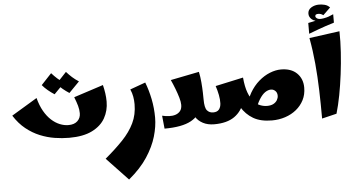

<svg xmlns="http://www.w3.org/2000/svg" viewBox="-74 -1069 3008 1613"><g transform="rotate(-5 1430.0 -262.5)"><path d="M481 7Q421 7 358.5 -3Q296 -13 235 -38Q174 -63 119 -107Q64 -151 20 -220L236 -350Q253 -285 280 -238Q307 -191 340.5 -160.5Q374 -130 411 -115Q448 -100 484 -100Q533 -100 560 -125.5Q587 -151 587 -191Q587 -222 578 -254Q569 -286 552 -329L801 -410Q810 -374 815 -339Q820 -304 820 -269Q820 -193 785 -130.5Q750 -68 675 -30.5Q600 7 481 7ZM390 -368Q362 -386 335.5 -408Q309 -430 289 -454L376 -547Q399 -521 423 -499.5Q447 -478 478 -458ZM515 -368Q487 -386 460.5 -408Q434 -430 414 -454L501 -547Q524 -521 548 -499.5Q572 -478 603 -458Z M951 400 770 209Q857 136 920 70Q983 4 1017.5 -67.5Q1052 -139 1052 -227Q1052 -259 1046.5 -290.5Q1041 -322 1027 -353L1157 -400Q1183 -333 1198.5 -256.5Q1214 -180 1214 -99Q1214 -25 1189.5 59Q1165 143 1108 230Q1051 317 951 400Z M1285 0 1274 -110Q1303 -103 1332.5 -101.5Q1362 -100 1386.5 -108Q1411 -116 1426.5 -135Q1442 -154 1442 -187Q1442 -212 1431.5 -248Q1421 -284 1405.5 -324.5Q1390 -365 1373 -402L1614 -450Q1623 -408 1627 -361Q1631 -314 1632 -275Q1633 -236 1633 -217Q1633 -146 1652.5 -123Q1672 -100 1704 -100L1724 -50L1704 0Q1650 0 1610 -21Q1570 -42 1548.5 -76.5Q1527 -111 1527 -150H1586Q1586 -84 1509.5 -42Q1433 0 1285 0Z M2191 10Q2095 10 2033.5 -26Q1972 -62 1932.5 -127.5Q1893 -193 1863 -281L1979 -370Q1986 -292 2004.5 -242.5Q2023 -193 2048.5 -165Q2074 -137 2103 -126Q2132 -115 2160 -115Q2193 -115 2214 -126.5Q2235 -138 2245.5 -156Q2256 -174 2256 -193Q2256 -219 2240 -234Q2224 -249 2204 -249Q2180 -249 2155 -232.5Q2130 -216 2105.5 -177Q2081 -138 2058 -68L1992 -106Q2004 -181 2037 -237.5Q2070 -294 2114.5 -332.5Q2159 -371 2208 -390.5Q2257 -410 2302 -410Q2388 -410 2436 -363Q2484 -316 2484 -241Q2484 -183 2460.5 -137Q2437 -91 2396.5 -58Q2356 -25 2303 -7.5Q2250 10 2191 10ZM1704 0V-100Q1738 -100 1753.5 -119.5Q1769 -139 1770.5 -170.5Q1772 -202 1764.5 -241Q1757 -280 1744 -319L1979 -370Q1989 -255 1964 -172Q1939 -89 1875.5 -44.5Q1812 0 1704 0Z M2611 31Q2611 -93 2607.5 -208Q2604 -323 2594 -433Q2584 -543 2564 -652L2820 -687Q2822 -602 2816 -510Q2810 -418 2798.5 -326Q2787 -234 2771 -150.5Q2755 -67 2735 1ZM2687 -781 2669 -787Q2621 -787 2597 -807.5Q2573 -828 2573 -856Q2573 -889 2602 -907Q2631 -925 2668 -925Q2691 -925 2715.5 -919Q2740 -913 2759 -893L2697 -833Q2687 -841 2676.5 -844.5Q2666 -848 2655 -848Q2645 -848 2637 -844.5Q2629 -841 2629 -830Q2629 -819 2644.5 -809.5Q2660 -800 2699 -807Q2725 -812 2740 -817.5Q2755 -823 2780 -834V-783ZM2565 -688V-779Q2608 -788 2642 -795Q2676 -802 2709 -808Q2742 -814 2780 -820V-763Q2740 -751 2709 -740.5Q2678 -730 2645 -718Q2612 -706 2565 -688Z"/></g></svg>

Font: Marhey
Style: Bold
Weight: 700
Designer: Nur Syamsi & Bustanul Arifin
Foundry: Namelatype
Version: Version 1.000